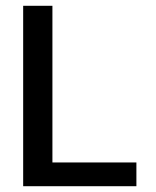

<svg xmlns="http://www.w3.org/2000/svg" viewBox="-20 -643 540 663"><path d="M60 0V-623H161V-82H451V0Z"/></svg>

Font: Inconsolata SemiBold
Style: Regular
Weight: 600
Monospace: yes
Designer: Raph Levien, Cyreal, Brenton Simpson
Foundry: Raph Levien, Cyreal, Google
Version: Version 3.100; ttfautohint (v1.8.4.7-5d5b)